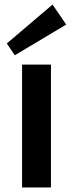

<svg xmlns="http://www.w3.org/2000/svg" viewBox="-20 -824 321 844"><path d="M204 -540V0H77V-540ZM271 -716 45 -581 10 -633 211 -804Z"/></svg>

Font: Pathway Extreme 12pt SemiBold
Style: Regular
Weight: 600
Version: Version 1.001;gftools[0.9.26]